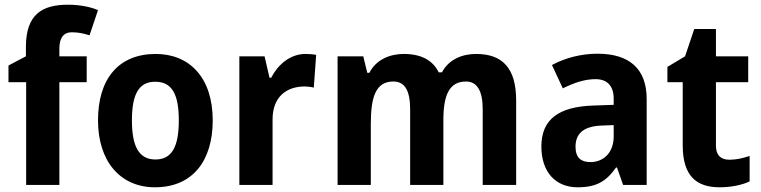

<svg xmlns="http://www.w3.org/2000/svg" viewBox="-20 -878 3230 815"><path d="M348 -529V-639H232V-675C233 -715 248 -741 285 -741C315 -741 338 -735 360 -728L396 -835C366 -848 321 -858 268 -858C159 -858 90 -817 90 -679V-639L16 -600V-529H91V-93H232V-529Z M883 -367C883 -549 784 -649 641 -649C483 -649 396 -543 396 -367C396 -195 489 -83 638 -83C798 -83 883 -196 883 -367ZM540 -367C540 -478 569 -531 639 -531C710 -531 739 -478 739 -367C739 -256 710 -201 640 -201C570 -201 540 -256 540 -367Z M1277 -649C1210 -649 1159 -602 1131 -548H1124L1103 -639H996V-93H1137V-371C1137 -468 1197 -511 1274 -511C1283 -511 1302 -509 1312 -506L1322 -645C1308 -648 1290 -649 1277 -649Z M2001 -649C1942 -649 1885 -626 1856 -571H1842C1817 -623 1767 -649 1694 -649C1636 -649 1577 -626 1548 -569H1539L1522 -639H1413V-93H1554V-352C1554 -469 1576 -532 1650 -532C1699 -532 1721 -492 1721 -414V-93H1862V-368C1862 -476 1888 -532 1958 -532C2007 -532 2029 -490 2029 -413V-93H2171V-451C2171 -588 2114 -649 2001 -649Z M2516 -650C2447 -650 2378 -632 2323 -602L2369 -503C2418 -527 2462 -542 2508 -542C2557 -542 2585 -514 2585 -459V-433L2498 -430C2352 -425 2278 -372 2278 -256C2278 -149 2337 -83 2432 -83C2513 -83 2554 -109 2595 -167H2599L2625 -93H2725V-457C2725 -587 2651 -650 2516 -650ZM2534 -345 2585 -347V-299C2585 -230 2542 -190 2486 -190C2447 -190 2423 -208 2423 -255C2423 -308 2453 -342 2534 -345Z M3076 -200C3040 -200 3019 -219 3019 -259V-529H3156V-639H3019V-755H2927L2888 -639L2813 -594V-529H2878V-261C2878 -129 2938 -83 3035 -83C3084 -83 3131 -93 3162 -108V-216C3132 -206 3105 -200 3076 -200Z"/></svg>

Font: Noto Sans Kannada UI SemiCondensed
Style: Bold
Weight: 700
Width: 4
Designer: Jelle Bosma - Monotype Design Team
Foundry: Monotype Imaging Inc.
Version: Version 2.005